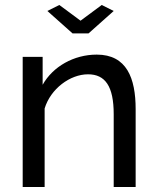

<svg xmlns="http://www.w3.org/2000/svg" viewBox="-20 -750 630 770"><path d="M170 -706 271 -616H335L436 -706L388 -730L303 -667L218 -730ZM524 -312C524 -437 488 -531 368 -531C276 -531 192 -483 151 -410V-522H71V0H159V-315C183 -394 261 -452 333 -452C402 -452 436 -404 436 -292V0H524Z"/></svg>

Font: Raleway Med
Style: Regular
Weight: 500
Designer: Matt McInerney, Pablo Impallari, Rodrigo Fuenzalida
Foundry: Matt McInerney, Pablo Impallari, Rodrigo Fuenzalida
Version: Version 3.00 July 28, 2015